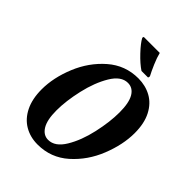

<svg xmlns="http://www.w3.org/2000/svg" viewBox="-263 -1058 1196 1196"><g transform="rotate(45 334.5 -460.0)"><path d="M66 -250Q66 -353 111.5 -464Q157 -575 243 -650Q329 -725 444 -725Q507 -725 558 -697Q609 -669 639 -611Q669 -553 669 -467Q669 -366 624.5 -254Q580 -142 494 -65.5Q408 11 291 11Q226 11 175 -19Q124 -49 95 -108Q66 -167 66 -250ZM511 -492Q511 -576 486.5 -617.5Q462 -659 418 -659Q359 -659 315 -585.5Q271 -512 247.5 -409Q224 -306 224 -223Q224 -139 249.5 -97.5Q275 -56 317 -56Q377 -56 421 -129Q465 -202 488 -305Q511 -408 511 -492ZM282 -921 285 -931H426Q434 -898 452.5 -855Q471 -812 486 -784L483 -771H425Q387 -796 342.5 -843Q298 -890 282 -921Z"/></g></svg>

Font: Noto Serif CondExtraBold
Style: Italic
Weight: 800
Width: 3
Italic angle: -12°
Designer: Monotype Design Team
Foundry: Monotype Imaging Inc.
Version: Version 1.001